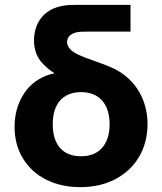

<svg xmlns="http://www.w3.org/2000/svg" viewBox="-20 -755 667 790"><path d="M310 15C364.5 15 413 4 455 -18C538.5 -62 587 -143.5 587 -244C587 -344 538.5 -425 456 -469C449 -472.5 442 -476 434.5 -479C418.5 -486 396.5 -494.5 369 -504C343 -513 322.5 -521 308 -527.5C278 -540.5 256 -558 256 -582C256 -602 269.5 -614.5 291 -621C304.5 -624.5 317.5 -625 346 -625H517V-735H315C284.5 -735 264.5 -735 250 -733C151.5 -721 120 -650 120 -589C120 -549 132.5 -516.5 158 -491C172 -476.5 187.5 -464 204.5 -453.5C192 -451 180 -447.5 168.5 -443C127 -426 95.5 -399 73.5 -361.5C51 -324 40 -281.5 40 -233C40 -183.5 51.5 -140.5 74.5 -103C120 -28 204.5 15 310 15ZM314 -112C238.5 -112 197 -159 197 -244C197 -326.5 237.5 -376 314 -376C388.5 -376 431 -326.5 431 -244C431 -163.5 390.5 -112 314 -112Z"/></svg>

Font: Vela Sans ExtBd
Style: Regular
Weight: 800
Designer: Principal design: Mikhail Sharanda - project Manrope.
Design modification: Ravid Balaliev
Foundry: Mikhail Sharanda
Version: Version 1.001